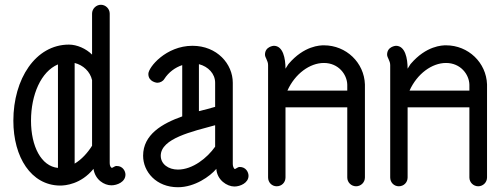

<svg xmlns="http://www.w3.org/2000/svg" viewBox="-20 -773 2108 805"><path d="M372 -65C379 -19 417 4 447 4C471 4 506 -10 506 -41C506 -55 495 -77 470 -77C459 -78 453 -67 447 -70C447 -71 440 -73 440 -91V-93V-716C440 -736 423 -753 403 -753C383 -753 366 -736 366 -716V-544C341 -569 303 -586 269 -586C129 -586 36 -442 36 -267C36 -113 111 3 230 5H233C253 5 319 0 372 -65ZM223 -69C153 -76 110 -159 110 -267C110 -376 152 -473 223 -503ZM293 -509C329 -500 358 -473 366 -437V-162C348 -133 322 -104 293 -87Z M882 -248V-158C849 -111 788 -62 726 -62C686 -62 654 -85 654 -120C654 -193 788 -222 882 -248ZM602 -463C602 -429 639 -426 639 -426C651 -426 663 -432 669 -442C687 -470 714 -490 744 -500V-285C660 -255 580 -209 580 -120C580 -53 635 12 726 12C797 12 861 -34 887 -65C890 -18 932 9 963 9C987 9 1022 -6 1022 -36C1022 -51 1011 -73 985 -73C975 -73 967 -62 963 -65C963 -66 956 -70 956 -87V-426C956 -505 890 -581 787 -581C676 -581 602 -491 602 -463ZM814 -504C853 -494 882 -464 882 -426V-325C862 -319 839 -313 814 -307Z M1104 -500V-29C1104 -8 1120 8 1140 8C1161 8 1177 -8 1177 -29V-323H1436V-29C1436 -8 1453 8 1473 8C1493 8 1510 -8 1510 -29V-419C1507 -510 1432 -583 1338 -583C1323 -583 1255 -582 1189 -504L1177 -485C1177 -528 1167 -581 1128 -581C1127 -581 1091 -578 1091 -544C1091 -531 1104 -519 1104 -500ZM1185 -393C1217 -464 1279 -509 1338 -509C1399 -509 1435 -461 1436 -418V-393Z M1616 -500V-29C1616 -8 1632 8 1652 8C1673 8 1689 -8 1689 -29V-323H1948V-29C1948 -8 1965 8 1985 8C2005 8 2022 -8 2022 -29V-419C2019 -510 1944 -583 1850 -583C1835 -583 1767 -582 1701 -504L1689 -485C1689 -528 1679 -581 1640 -581C1639 -581 1603 -578 1603 -544C1603 -531 1616 -519 1616 -500ZM1697 -393C1729 -464 1791 -509 1850 -509C1911 -509 1947 -461 1948 -418V-393Z"/></svg>

Font: LS
Style: RegularAlt
Weight: 500
Designer: BSozoo
Foundry: BSozoo
Version: Version 001.000